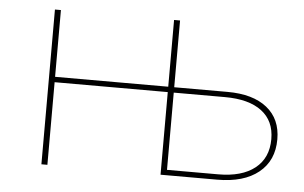

<svg xmlns="http://www.w3.org/2000/svg" viewBox="-42 -578 1013 639"><g transform="rotate(5 464.0 -258.5)"><path d="M117 -517H137V-294H515V-517H535V-294H713Q798 -294 845 -256.5Q892 -219 892 -151Q892 -80 842.5 -40Q793 0 704 0H515V-276H137V0H117ZM872 -150Q872 -211 829 -243.5Q786 -276 706 -276H535V-18H706Q785 -18 828.5 -52.5Q872 -87 872 -150Z"/></g></svg>

Font: iiserrat Thin
Style: Regular
Weight: 100
Designer: Akira Ohta
Foundry: Akira Ohta
Version: Version 1.200;Glyphs 3.3.1 (3343)